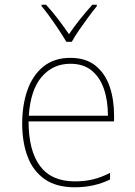

<svg xmlns="http://www.w3.org/2000/svg" viewBox="-20 -783 570 813"><path d="M297 10Q218 10 169 -24.5Q120 -59 97 -119.5Q74 -180 74 -260Q74 -338 96 -401Q118 -464 163.5 -501Q209 -538 278 -538Q344 -538 385 -504.5Q426 -471 444.5 -416Q463 -361 463 -295V-269H101Q101 -145 149.5 -80Q198 -15 297 -15Q339 -15 374 -23.5Q409 -32 446 -51V-23Q379 10 297 10ZM437 -293Q437 -357 420 -406.5Q403 -456 368 -484.5Q333 -513 278 -513Q204 -513 156.5 -457.5Q109 -402 102 -293ZM261 -606Q248 -628 229.5 -656Q211 -684 191.5 -711Q172 -738 156 -757V-763H175Q200 -736 226 -702Q252 -668 272 -638Q292 -668 318 -700.5Q344 -733 371 -763H390V-757Q373 -736 353 -709Q333 -682 314.5 -655Q296 -628 284 -606Z"/></svg>

Font: Noto Sans Mono Condensed Thin
Style: Regular
Weight: 100
Width: 3
Designer: Monotype Design Team
Foundry: Monotype Imaging Inc.
Version: Version 2.014; ttfautohint (v1.8.4.7-5d5b)